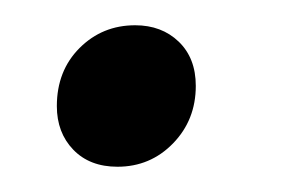

<svg xmlns="http://www.w3.org/2000/svg" viewBox="-20 -134 224 152"><path d="M25 -50Q25 -78 43 -96Q61 -114 87 -114Q108 -114 121.5 -101Q135 -88 135 -66Q135 -39 117 -20.5Q99 -2 73 -2Q51 -2 38 -15.5Q25 -29 25 -50Z"/></svg>

Font: Barlow Condensed
Style: Italic
Weight: 400
Width: 3
Italic angle: -7°
Designer: Jeremy Tribby
Foundry: Tribby Type
Version: Version 1.408